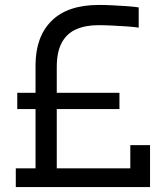

<svg xmlns="http://www.w3.org/2000/svg" viewBox="-20 -758 664 778"><path d="M124 0V-493Q124 -609 189 -673.5Q254 -738 381 -738Q405 -738 435.5 -736.5Q466 -735 494.5 -733Q523 -731 542 -728V-646Q523 -649 493.5 -651Q464 -653 433.5 -654.5Q403 -656 379 -656Q326 -656 288 -639Q250 -622 230 -584.5Q210 -547 210 -486V0ZM44 0V-76H544V0ZM50 -316V-382H464V-316ZM508 0V-170H588V0Z"/></svg>

Font: SVN-Sora Variable
Style: Regular
Weight: 400
Designer: Jonathan Barnbrook, Julián Moncada
Foundry: Barnbrook Fonts
Version: Version 2.000 - Viet hoa boi STYLEno.1 Fonts